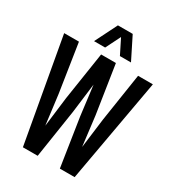

<svg xmlns="http://www.w3.org/2000/svg" viewBox="-257 -1263 1274 1406"><g transform="rotate(30 380.5 -560.5)"><path d="M380.4 -1058.6 317.9 -933.6H224.1L317.9 -1121.1H442.9L536.6 -933.6H442.9ZM442.9 -875 505.4 -468.8 536.1 -218.8 567.9 -468.8 630.4 -875H755.4L599.1 0H474.1L411.6 -406.2L380.4 -656.2L349.1 -406.2L286.6 0H161.6L5.4 -875H130.4L192.9 -468.8L224.6 -218.8L255.4 -468.8L317.9 -875Z"/></g></svg>

Font: OswaldRegular
Style: Regular
Weight: 400
Designer: vernon adams
Foundry: vernon adams
Version: Version 1.000